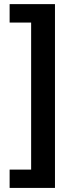

<svg xmlns="http://www.w3.org/2000/svg" viewBox="-20 -755 390 936"><path d="M248 -734.9V161.1H26.9V71.8H131.8V-645H26.9V-734.9Z"/></svg>

Font: Archivo
Style: Bold
Weight: 700
Designer: Hector Gatti
Foundry: Omnibus-Type
Version: Version 2.001